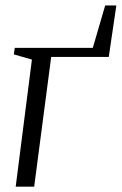

<svg xmlns="http://www.w3.org/2000/svg" viewBox="-20 -702 458 722"><path d="M375.5 -681.5H417.5L389 -488H172.5L108.5 0H39L100 -478L32 -497.5L35.5 -522H329Z"/></svg>

Font: Merriweather 96pt Light
Style: Italic
Weight: 300
Italic angle: -7.8°
Version: Version 2.101